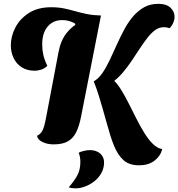

<svg xmlns="http://www.w3.org/2000/svg" viewBox="-20 -742 944 1016"><path d="M575.7 -307 476 -311.3Q501.3 -325.7 521.8 -355.5Q542.3 -385.3 560.8 -424.5Q579.3 -463.7 598.5 -506.5Q617.7 -549.3 639.3 -589.2Q661 -629 687.3 -658.7Q713 -687.3 744.3 -704.5Q775.7 -721.7 818.3 -721.7Q860.7 -721.7 882.2 -701.2Q903.7 -680.7 903.7 -653Q903.7 -638.3 897.2 -622.3Q890.7 -606.3 877 -592.3Q869.7 -595.7 862 -596.8Q854.3 -598 848.3 -598Q824 -598.7 802.5 -583.7Q781 -568.7 761 -543Q741 -517.3 720.3 -486Q699.7 -454.7 677.8 -421.8Q656 -389 630.7 -359Q605.3 -329 575.7 -307ZM716.7 132.7Q662.7 132.7 632.7 104.8Q602.7 77 583.3 29Q573.3 5 563.8 -25.5Q554.3 -56 544.7 -90.8Q535 -125.7 524.5 -162.8Q514 -200 502.2 -237.8Q490.3 -275.7 476 -311.3L579.3 -319Q599.7 -301 620.2 -268.2Q640.7 -235.3 660.8 -195.3Q681 -155.3 701.7 -114.3Q722.3 -73.3 744.2 -38Q766 -2.7 789.7 20.2Q813.3 43 838.7 47.3Q828.3 85.3 796.5 109Q764.7 132.7 716.7 132.7ZM264.3 22Q230.7 22 205 9.7Q179.3 -2.7 176 -23.3Q191 -30.7 199.7 -43Q208.3 -55.3 214 -75.8Q219.7 -96.3 225.7 -129.3L290 -468Q301.3 -527.7 332 -566.8Q362.7 -606 408.8 -628.3Q455 -650.7 514.3 -660L409.3 -126.7Q400 -77.7 384.2 -44.5Q368.3 -11.3 340.2 5.3Q312 22 264.3 22ZM164.7 -367.7Q123 -367.7 94.5 -386.2Q66 -404.7 51.7 -435.5Q37.3 -466.3 37.3 -502.3Q37.3 -550 61.3 -596.3Q85.3 -642.7 132.8 -673.2Q180.3 -703.7 251.3 -703.7Q288.7 -703.7 319.7 -697.2Q350.7 -690.7 379.7 -682.3Q408.7 -674 441 -667.5Q473.3 -661 514 -660L378.7 -610.3L376.3 -618.3Q361.3 -626.3 345.3 -631Q329.3 -635.7 309.3 -635.7Q260.7 -635.7 232 -601.3Q203.3 -567 203.3 -507Q203.3 -478.3 209.2 -452Q215 -425.7 230.3 -393.7Q216.7 -379.7 198.2 -373.7Q179.7 -367.7 164.7 -367.7ZM380 254.7Q371 254.7 360 253.3Q349 252 344 249Q372.3 216.3 388.8 186.7Q405.3 157 405.3 114Q405.3 101.3 402.8 88.2Q400.3 75 396.3 66.3Q404.3 61.3 422.8 56.8Q441.3 52.3 455 52.3Q489.3 52.3 510 70.3Q530.7 88.3 530.7 117.3Q530.7 148.3 516.3 173.8Q502 199.3 479.2 217.3Q456.3 235.3 430 245Q403.7 254.7 380 254.7Z"/></svg>

Font: Sansita Swashed Light
Style: Regular
Weight: 300
Designer: Pablo Cosgaya
Foundry: Omnibus-Type
Version: Version 1.003